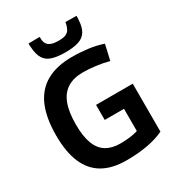

<svg xmlns="http://www.w3.org/2000/svg" viewBox="-215 -1044 1081 1182"><g transform="rotate(-30 325.0 -453.0)"><path d="M35 -339Q35 -465 71 -547Q107 -629 179.5 -669.5Q252 -710 360 -710Q391 -710 420 -708Q449 -706 476 -702.5Q503 -699 528.5 -693Q554 -687 578 -679L553 -570Q507 -582 460 -588Q413 -594 371 -594Q305 -594 261 -566.5Q217 -539 195.5 -482.5Q174 -426 174 -337Q174 -253 194 -200.5Q214 -148 254 -123.5Q294 -99 352 -99Q390 -99 422 -103Q454 -107 479 -115V-273H342V-380H603V-39Q550 -14 482.5 -2Q415 10 336 10Q235 10 168.5 -28Q102 -66 68.5 -143.5Q35 -221 35 -339ZM342 -754Q288 -754 250.5 -765Q213 -776 194 -805.5Q175 -835 172 -889Q171 -895 171 -901.5Q171 -908 171 -915L250 -916Q251 -913 251 -910Q251 -907 251 -905Q251 -883 260 -867.5Q269 -852 289 -844.5Q309 -837 342 -837Q376 -837 393 -845Q410 -853 418.5 -868Q427 -883 432 -905Q433 -907 433 -910Q433 -913 433 -916L512 -915Q512 -908 512 -901.5Q512 -895 511 -889Q509 -838 491 -808Q473 -778 436.5 -766Q400 -754 342 -754Z"/></g></svg>

Font: Georama ExtraCondensed Thin SemiBold
Style: Regular
Weight: 600
Version: Version 1.001